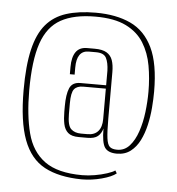

<svg xmlns="http://www.w3.org/2000/svg" viewBox="-47 -569 628 683"><g transform="rotate(5 267.5 -227.5)"><path d="M269 70Q188 69 136.5 41.5Q85 14 60.5 -51.5Q36 -117 36 -229Q36 -316 49.5 -373.5Q63 -431 91 -464Q119 -497 163 -511Q207 -525 268 -525Q341 -525 392.5 -501Q444 -477 471.5 -420Q499 -363 499 -263Q499 -237 496.5 -205.5Q494 -174 487 -143.5Q480 -113 467.5 -88Q455 -63 435 -47.5Q415 -32 386 -32Q355 -32 343 -49Q331 -66 331 -117Q326 -99 314 -89Q302 -79 277 -79H246Q220 -79 207.5 -90Q195 -101 191 -120.5Q187 -140 187 -164V-184Q187 -226 196.5 -248.5Q206 -271 235 -271H327V-323Q326 -352 317.5 -368.5Q309 -385 281 -385H255Q212 -385 212 -324V-299H195V-325Q195 -360 208 -378.5Q221 -397 248 -397H275Q303 -397 318 -388Q333 -379 339 -362Q345 -345 345 -319V-154Q345 -107 348 -84Q351 -61 359.5 -53.5Q368 -46 386 -46Q412 -46 430 -66Q448 -86 459 -118.5Q470 -151 474.5 -188.5Q479 -226 479 -261Q479 -309 471 -354Q463 -399 441 -434.5Q419 -470 377.5 -490.5Q336 -511 268 -511Q192 -511 145 -485Q98 -459 77 -397.5Q56 -336 56 -229Q56 -141 72.5 -77Q89 -13 135.5 21Q182 55 270 55Q291 55 314.5 51Q338 47 358 40.5Q378 34 386 28L392 38Q376 51 340.5 60.5Q305 70 269 70ZM276 -92Q301 -92 314 -107Q327 -122 327 -150V-259H246Q224 -259 214 -246.5Q204 -234 204 -196V-158Q204 -117 217 -104.5Q230 -92 253 -92Z"/></g></svg>

Font: Smooch Sans Thin Thin
Style: Regular
Weight: 250
Version: Version 1.010